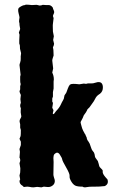

<svg xmlns="http://www.w3.org/2000/svg" viewBox="-20 -806 554 827"><path d="M205.1 -493.2Q211.9 -479.5 211.9 -463.9L210.9 -455.1V-424.8L208 -409.2V-390.1L205.1 -381.8V-368.2Q208 -365.2 208 -360.8L205.1 -341.8L210 -332Q210.9 -330.1 208.5 -323.2Q206.1 -316.4 209 -314.5Q211.9 -312.5 221.2 -327.1Q234.9 -340.8 241.2 -354Q247.1 -367.2 251.5 -374Q255.9 -380.9 256.3 -388.2Q256.8 -396 261.2 -400.4Q265.1 -405.3 266.1 -408.2Q267.1 -411.1 272 -424.3Q276.9 -437.5 281.2 -441.4Q286.1 -444.8 295.9 -444.8Q305.7 -444.8 321.8 -442.9L339.8 -445.8H342.8L350.6 -444.8L358.9 -446.8H372.6Q383.3 -446.8 384.8 -448.2L399.9 -452.1Q414.1 -454.1 419.4 -445.3Q424.8 -436.5 422.4 -421.4Q419.9 -406.7 403.8 -397.5Q395 -391.1 390.1 -380.9Q385.3 -370.6 377 -359.9Q369.1 -349.1 367.2 -346.2Q365.2 -342.8 360.4 -338.9Q355.5 -335 354.5 -330.1Q353 -325.2 340.8 -309.1Q336.9 -297.9 332 -289.6Q327.1 -281.2 327.1 -279.3Q327.1 -277.3 328.1 -273.9Q329.1 -271.5 331.1 -262.7Q333 -253.9 337.9 -243.7Q342.8 -233.4 345.2 -230Q348.1 -227.1 348.1 -225.1L354 -211.9V-209Q355.5 -202.6 361.3 -195.8Q366.7 -189 370.6 -174.8Q374.5 -161.1 379.9 -155.3Q385.7 -149.4 387.2 -142.1Q388.2 -134.8 389.2 -130.9Q390.1 -127 395 -121.1Q399.9 -115.2 401.4 -112.3Q402.8 -109.4 405.3 -99.6Q407.2 -89.8 409.2 -86.9Q411.1 -84 413.6 -82Q416 -80.1 418 -77.6Q419.9 -75.2 421.4 -73.7Q422.9 -72.3 422.4 -64.9Q421.9 -57.6 434.1 -43L442.9 -33.2Q449.2 -13.7 432.1 -4.9Q430.2 -3.9 427.7 -3.9H423.8Q413.1 -2 387.7 -2Q362.3 -2 360.8 -1L346.2 1Q338.9 1 335.9 -2Q313 -2 303.7 -6.8Q294.9 -11.7 288.1 -22.5Q278.3 -38.1 279.8 -47.4Q281.2 -56.6 265.1 -84.5Q249 -112.3 248 -119.1Q247.1 -126 237.3 -140.6Q227.5 -155.3 214.4 -142.1Q210 -136.7 210 -125.5L210.9 -107.9L210 -54.2Q210 -49.8 212.4 -42Q214.8 -34.2 215.8 -30.8Q217.8 -15.6 207 -7.3Q196.3 1 184.1 -0.5Q171.4 -2 168.9 -2L158.2 1L140.1 -1L124 1Q115.7 1 107.4 -1Q98.6 -2.9 90.8 -1.5Q83 0 82 -1L77.1 -5.9Q64 -12.7 64 -26.9L66.9 -33.2L64 -49.8L66.9 -63Q66.9 -64.5 67.4 -74.2Q67.9 -84 66.9 -85L64 -103Q64 -105 65.9 -108.9Q67.9 -112.8 66.9 -119.1Q65.9 -125.5 64 -127L65.9 -151.9L64 -164.1L69.8 -181.2V-195.8Q64 -207.5 64 -208L68.8 -220.2Q69.8 -225.1 69.8 -246.1L66.9 -255.9V-271Q66.9 -272 65.4 -277.3Q64 -282.2 64.5 -286.1Q64.9 -290 68.4 -295.9Q71.8 -301.8 71.8 -305.2L69.8 -317.9Q68.8 -320.3 69.3 -329.1Q69.8 -337.9 69.8 -340.8Q66.9 -343.8 66.9 -350.6Q66.9 -357.4 69.8 -362.8L67.9 -378.9L69.8 -397Q64 -408.7 64 -413.1L66.9 -420.9Q66.9 -427.7 66.9 -434.1L68.8 -441.9Q69.8 -443.8 68.4 -446.8Q66.9 -449.7 66.9 -462.4V-476.1L68.8 -483.9L64 -525.9Q64 -528.8 66.9 -537.1Q69.8 -545.4 69.3 -555.2Q68.8 -564.9 69.8 -567.9L70.8 -577.1L66.9 -592.8Q65.9 -594.7 65.9 -602.5Q65.9 -610.4 64.9 -613.8Q62 -614.7 63 -633.8Q64 -652.8 64 -654.3Q64.5 -658.2 62.5 -661.6Q60.5 -665 62 -668L66.9 -681.2L64 -698.7V-704.1Q61 -713.4 62.5 -720.2Q64 -727.1 64 -730.5Q64 -733.9 60.5 -747.1Q55.2 -767.6 62 -772.9Q77.1 -784.2 87.9 -784.2Q88.9 -787.1 102.5 -785.6Q116.2 -784.2 117.2 -784.2L138.2 -785.2L150.4 -782.2Q158.2 -782.2 164.1 -785.2L178.2 -784.2H189.5Q199.2 -784.2 207 -773.9Q208 -772.9 208 -771Q208 -768.6 211.4 -761.7Q215.3 -753.4 211.4 -746.6Q208 -739.3 208 -736.8L210.9 -728L208 -704.1Q207 -700.2 207.5 -687Q208 -673.8 208 -669.9L211.9 -649.9L209 -633.8L212.9 -617.7Q212.9 -611.8 208 -602.1L210 -590.8Q210.9 -582 210.9 -566.9L207.5 -556.6Q205.1 -549.3 205.1 -544.9L209 -511.2Z"/></svg>

Font: AntiqueNobleBoldCondensed
Style: BoldCondensed
Weight: 700
Version: Version 001.000